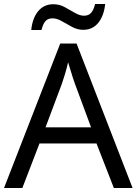

<svg xmlns="http://www.w3.org/2000/svg" viewBox="-20 -933 679 953"><path d="M545 0 459 -221H176L91 0H0L279 -717H360L638 0ZM352 -517Q349 -525 342 -546Q335 -567 328.5 -589.5Q322 -612 318 -624Q311 -593 302 -563.5Q293 -534 287 -517L206 -301H432ZM135 -784Q141 -843 169.5 -877.5Q198 -912 245 -912Q275 -912 301.5 -897.5Q328 -883 352 -869Q376 -855 397 -855Q420 -855 432.5 -869.5Q445 -884 452 -913H502Q496 -855 468 -820Q440 -785 393 -785Q365 -785 338.5 -799Q312 -813 287.5 -827.5Q263 -842 241 -842Q217 -842 205 -827.5Q193 -813 186 -784Z"/></svg>

Font: Noto Sans Hatran
Style: Regular
Weight: 400
Designer: Monotype Design Team
Foundry: Monotype Imaging Inc.
Version: Version 2.001; ttfautohint (v1.8.4.7-5d5b)